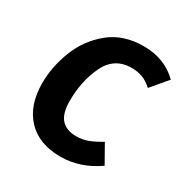

<svg xmlns="http://www.w3.org/2000/svg" viewBox="-135 -655 753 781"><g transform="rotate(30 242.0 -264.5)"><path d="M484 -481 420 -405Q397 -426 374 -434.5Q351 -443 323 -443Q242 -443 206.5 -368.5Q171 -294 171 -201Q171 -142 195 -115.5Q219 -89 265 -89Q294 -89 319.5 -98.5Q345 -108 378 -128L426 -43Q343 15 251 15Q150 15 94 -44.5Q38 -104 38 -208Q38 -284 68 -361.5Q98 -439 162 -491.5Q226 -544 322 -544Q420 -544 484 -481Z"/></g></svg>

Font: FiraGO Medium
Style: Italic
Weight: 500
Italic angle: -8°
Designer: bBox Type GmbH
Foundry: bBox Type GmbH
Version: Version 1.001